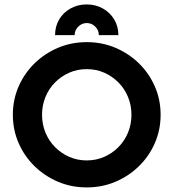

<svg xmlns="http://www.w3.org/2000/svg" viewBox="-20 -826 776 859"><path d="M368.1 12.5Q299.3 12.5 239.6 -12.8Q179.9 -38.2 134.4 -82.6Q88.9 -127.1 63.2 -186.1Q37.5 -245.1 37.5 -312.5Q37.5 -379.9 63.2 -438.9Q88.9 -497.9 134.4 -542.4Q179.9 -586.8 239.6 -612.2Q299.3 -637.5 368.1 -637.5Q436.8 -637.5 496.5 -612.2Q556.2 -586.8 601.7 -542.4Q647.2 -497.9 672.9 -438.9Q698.6 -379.9 698.6 -312.5Q698.6 -245.1 672.9 -186.1Q647.2 -127.1 601.7 -82.6Q556.2 -38.2 496.5 -12.8Q436.8 12.5 368.1 12.5ZM368.1 -108.3Q410.4 -108.3 446.5 -124.3Q482.6 -140.3 510.1 -168.1Q537.5 -195.8 552.8 -233Q568.1 -270.1 568.1 -312.5Q568.1 -354.9 552.8 -392Q537.5 -429.2 510.1 -456.9Q482.6 -484.7 446.5 -500.7Q410.4 -516.7 368.1 -516.7Q325.7 -516.7 289.6 -500.7Q253.5 -484.7 226 -456.9Q198.6 -429.2 183.3 -392Q168.1 -354.9 168.1 -312.5Q168.1 -270.1 183.3 -233Q198.6 -195.8 226 -168.1Q253.5 -140.3 289.6 -124.3Q325.7 -108.3 368.1 -108.3ZM226.4 -668.8Q226.4 -708.3 245.1 -739.6Q263.9 -770.8 296.2 -788.5Q328.5 -806.2 368.1 -806.2Q407.6 -806.2 439.9 -788.2Q472.2 -770.1 491 -738.9Q509.7 -707.6 509.7 -668.8H422.2Q422.2 -691 406.2 -706.9Q390.3 -722.9 368.1 -722.9Q346.5 -722.9 330.2 -706.9Q313.9 -691 313.9 -668.8Z"/></svg>

Font: Afacad Flux
Style: Bold
Weight: 700
Designer: Kristian Moeller
Foundry: Dicotype
Version: Version 1.100